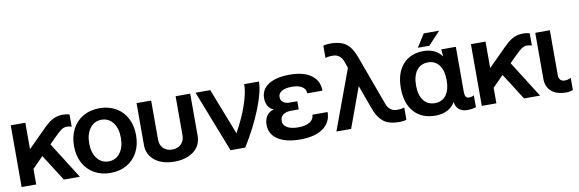

<svg xmlns="http://www.w3.org/2000/svg" viewBox="-52 -1154 4808 1593"><g transform="rotate(-10 2352.0 -357.5)"><path d="M153 -520V-299H155L240 -384L269 -413Q315 -460 341.5 -482.5Q368 -505 399.5 -518.5Q431 -532 473 -532Q502 -532 526 -524V-420Q510 -428 485 -428Q460 -428 438 -412Q416 -396 381 -361L327 -307L521 0H386L244 -223L153 -131V0H30V-520Z M1040 -259Q1040 -178 1007.5 -116.5Q975 -55 915.5 -21Q856 13 778 13Q701 13 641.5 -21Q582 -55 549.5 -116.5Q517 -178 517 -259Q517 -340 549.5 -402Q582 -464 641.5 -498Q701 -532 778 -532Q856 -532 915.5 -498Q975 -464 1007.5 -402Q1040 -340 1040 -259ZM778 -84Q839 -84 875.5 -132Q912 -180 912 -259Q912 -339 875.5 -387Q839 -435 778 -435Q719 -435 682 -386.5Q645 -338 645 -259Q645 -180 682 -132Q719 -84 778 -84Z M1090 -164V-520H1213V-191Q1213 -145 1241.5 -117Q1270 -89 1316 -89Q1362 -89 1390.5 -117Q1419 -145 1419 -191V-520H1542V-164Q1542 -111 1514 -71Q1486 -31 1434.5 -9Q1383 13 1316 13Q1249 13 1198 -9Q1147 -31 1118.5 -71.5Q1090 -112 1090 -164Z M1862 -132H1864Q1926 -243 1961.5 -346.5Q1997 -450 1997 -520H2121Q2121 -435 2064 -292Q2007 -149 1914 0H1790L1587 -520H1711Z M2377 -89Q2439 -89 2474.5 -111Q2510 -133 2510 -172H2638Q2638 -85 2569 -36Q2500 13 2377 13Q2256 13 2188.5 -31.5Q2121 -76 2121 -155Q2121 -200 2142 -230.5Q2163 -261 2200 -270V-272Q2171 -283 2155 -310.5Q2139 -338 2139 -376Q2139 -450 2203 -491Q2267 -532 2382 -532Q2498 -532 2562.5 -485Q2627 -438 2627 -354H2499Q2499 -390 2468 -410Q2437 -430 2382 -430Q2328 -430 2297.5 -412.5Q2267 -395 2267 -364Q2267 -336 2287 -320Q2307 -304 2341 -304H2406V-235H2341Q2298 -235 2274 -216.5Q2250 -198 2250 -164Q2250 -129 2283.5 -109Q2317 -89 2377 -89Z M2682 0 2868 -504 2848 -561Q2837 -592 2814.5 -608.5Q2792 -625 2763 -625Q2717 -625 2699 -616V-720Q2723 -728 2755 -728Q2808 -728 2846 -716Q2884 -704 2914 -671.5Q2944 -639 2966 -579L3122 -154Q3133 -123 3155.5 -106.5Q3178 -90 3207 -90Q3253 -90 3271 -99V5Q3247 13 3215 13Q3162 13 3124 1Q3086 -11 3056 -43.5Q3026 -76 3004 -136L2931 -336H2929L2806 0Z M3271 -261Q3271 -389 3334.5 -460.5Q3398 -532 3510 -532Q3559 -532 3598.5 -513.5Q3638 -495 3660 -462H3662L3657 -520H3780V-135Q3780 -113 3788.5 -100Q3797 -87 3811 -87Q3841 -87 3857 -98V2Q3827 13 3783 13Q3740 13 3714 -9Q3688 -31 3683 -70H3681Q3659 -31 3615.5 -9Q3572 13 3516 13Q3401 13 3336 -59.5Q3271 -132 3271 -261ZM3529 -90Q3590 -90 3623.5 -135Q3657 -180 3657 -261Q3657 -342 3623 -387.5Q3589 -433 3529 -433Q3468 -433 3433.5 -387.5Q3399 -342 3399 -261Q3399 -180 3433.5 -135Q3468 -90 3529 -90ZM3537 -676H3667L3565 -567H3468Z M4030 -520V-299H4032L4117 -384L4146 -413Q4192 -460 4218.5 -482.5Q4245 -505 4276.5 -518.5Q4308 -532 4350 -532Q4379 -532 4403 -524V-420Q4387 -428 4362 -428Q4337 -428 4315 -412Q4293 -396 4258 -361L4204 -307L4398 0H4263L4121 -223L4030 -131V0H3907V-520Z M4449 -520H4572V-141Q4572 -116 4585 -102Q4598 -88 4620 -88Q4651 -88 4674 -101V1Q4650 12 4616 12Q4537 12 4493 -26Q4449 -64 4449 -131Z"/></g></svg>

Font: Non Bureau Medium
Style: Regular
Weight: 500
Designer: Jona Saucedo
Foundry: Non Foundry
Version: Version 1.000; ttfautohint (v1.8.4)